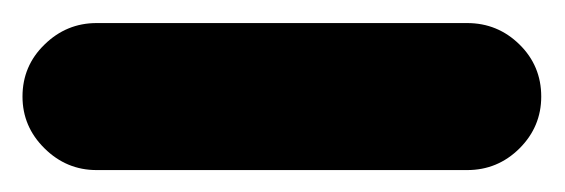

<svg xmlns="http://www.w3.org/2000/svg" viewBox="-85 -107 497 169"><path d="M-65.2 -22Q-65.2 4.5 -45.8 23.6Q-26.5 42.7 0 42.7H326.2Q353.1 42.7 372.3 23.6Q391.4 4.5 391.4 -22Q391.4 -49 372.3 -67.8Q353.1 -86.7 326.2 -86.7H0Q-26.5 -86.7 -45.8 -67.8Q-65.2 -49 -65.2 -22Z"/></svg>

Font: Mikhak VF
Style: Regular
Weight: 100
Designer: Amin Abedi
Version: Version 3.001